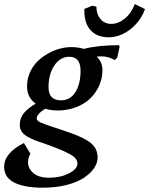

<svg xmlns="http://www.w3.org/2000/svg" viewBox="-46 -668 722 930"><path d="M69.8 24.9 101.1 76.2Q89.8 96.2 89.8 117.2Q89.8 148.4 116 170.7Q142.1 192.9 191.9 192.9Q246.1 192.9 287.6 171.9Q329.1 150.9 329.1 124Q329.1 103 305.9 86.9Q282.7 70.8 219.2 45.9Q192.4 35.6 168 26.9Q138.7 17.6 120.8 10.5Q103 3.4 85 -7.3Q66.9 -18.1 58.3 -31.7Q49.8 -45.4 49.8 -63Q49.8 -97.2 70.3 -121.1Q90.8 -145 127 -166Q85 -195.8 85 -250Q85 -285.2 98.6 -316.2Q112.3 -347.2 134.5 -369.4Q156.7 -391.6 184.8 -407.7Q212.9 -423.8 242.4 -431.9Q272 -439.9 299.8 -439.9Q331.1 -439.9 359.9 -431.2Q429.2 -449.2 530.8 -449.2L533.2 -439.9Q525.9 -403.8 522 -389.2L509.8 -377Q479 -395 444.8 -395Q430.7 -395 421.9 -394Q450.2 -367.7 450.2 -328.1Q450.2 -290 435.1 -254.9Q419.9 -219.7 392.6 -192.6Q365.2 -165.5 323.5 -149.2Q281.7 -132.8 232.9 -132.8Q201.7 -132.8 173.8 -141.1Q158.2 -133.3 145 -120.1Q131.8 -106.9 131.8 -94.2Q131.8 -83 152.1 -74Q172.4 -64.9 221.2 -49.3Q222.7 -48.8 223.9 -48.6Q225.1 -48.3 226.1 -47.9Q289.1 -26.4 293 -24.9Q362.8 -1 394.8 25.6Q426.8 52.2 426.8 95.2Q426.8 121.6 409.2 147.2Q391.6 172.9 359.1 194.1Q326.7 215.3 275.1 228.3Q223.6 241.2 161.1 241.2Q73.2 241.2 23.7 216.6Q-25.9 191.9 -25.9 140.1Q-25.9 72.8 69.8 24.9ZM289.1 -393.1Q245.6 -393.1 217.3 -350.8Q189 -308.6 189 -245.1Q189 -182.1 250 -182.1Q294.4 -182.1 319.3 -221.9Q344.2 -261.7 344.2 -325.2Q344.2 -393.1 289.1 -393.1ZM399.9 -640.1 420.9 -636.2Q420.9 -599.1 440.7 -575.7Q460.4 -552.2 493.2 -552.2Q526.9 -552.2 558.6 -578.1Q590.3 -604 606.9 -648.4L656.2 -624Q641.6 -582 611.8 -550.3Q582 -518.6 548.1 -502.9Q514.2 -487.3 481 -487.3Q422.4 -487.3 391.1 -523.7Q359.9 -560.1 362.8 -625Z"/></svg>

Font: Linear Smooth
Style: Bold Italic
Weight: 700
Designer: Philipp H. Poll, Flanker
Foundry: Philipp H. Poll, reworked by Flanker
Version: Version 1.061 | FøM Fix